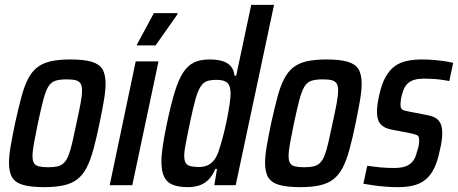

<svg xmlns="http://www.w3.org/2000/svg" viewBox="-20 -763 1887 791"><path d="M162 8Q108 8 76 -1Q44 -10 30.5 -31.5Q17 -53 17 -92Q17 -121 24 -161.5Q31 -202 42 -255Q56 -318 68 -363Q80 -408 95.5 -438Q111 -468 133.5 -485.5Q156 -503 189 -510.5Q222 -518 270 -518Q324 -518 356 -509Q388 -500 401.5 -478.5Q415 -457 415 -418Q415 -390 408 -349Q401 -308 390 -255Q377 -192 364.5 -146.5Q352 -101 336.5 -71.5Q321 -42 298.5 -24.5Q276 -7 242.5 0.5Q209 8 162 8ZM178 -74Q201 -74 216.5 -77.5Q232 -81 243 -91.5Q254 -102 262 -122Q270 -142 277.5 -174.5Q285 -207 295 -255Q306 -305 312 -337.5Q318 -370 318 -390Q318 -410 311.5 -419.5Q305 -429 291.5 -432.5Q278 -436 254 -436Q225 -436 207.5 -430Q190 -424 179 -406Q168 -388 158.5 -352Q149 -316 136 -255Q126 -206 120 -173.5Q114 -141 114 -120Q114 -101 120 -91Q126 -81 140.5 -77.5Q155 -74 178 -74Z M432 0 539 -510H633L525 0ZM544 -576 545 -581 614 -709H712L711 -704L621 -576Z M755 8Q717 8 692.5 -1.5Q668 -11 656.5 -34Q645 -57 645 -97Q645 -125 651 -164.5Q657 -204 668 -256Q684 -332 699.5 -383Q715 -434 734 -463.5Q753 -493 779 -505.5Q805 -518 843 -518Q874 -518 896 -511.5Q918 -505 931 -490Q944 -475 946 -451H953L1015 -743H1109L951 0H863L874 -67H867Q854 -36 835.5 -19.5Q817 -3 796 2.5Q775 8 755 8ZM798 -75Q818 -75 833 -81Q848 -87 859.5 -100.5Q871 -114 879 -135Q884 -149 891 -173Q898 -197 905 -226Q912 -255 917.5 -284Q923 -313 926.5 -338Q930 -363 930 -377Q930 -409 917 -421.5Q904 -434 873 -434Q849 -434 833.5 -429Q818 -424 806.5 -406.5Q795 -389 785 -353Q775 -317 762 -255Q752 -205 745.5 -173Q739 -141 739 -121Q739 -102 745 -92Q751 -82 764.5 -78.5Q778 -75 798 -75Z M1217 8Q1163 8 1131 -1Q1099 -10 1085.5 -31.5Q1072 -53 1072 -92Q1072 -121 1079 -161.5Q1086 -202 1097 -255Q1111 -318 1123 -363Q1135 -408 1150.5 -438Q1166 -468 1188.5 -485.5Q1211 -503 1244 -510.5Q1277 -518 1325 -518Q1379 -518 1411 -509Q1443 -500 1456.5 -478.5Q1470 -457 1470 -418Q1470 -390 1463 -349Q1456 -308 1445 -255Q1432 -192 1419.5 -146.5Q1407 -101 1391.5 -71.5Q1376 -42 1353.5 -24.5Q1331 -7 1297.5 0.5Q1264 8 1217 8ZM1233 -74Q1256 -74 1271.5 -77.5Q1287 -81 1298 -91.5Q1309 -102 1317 -122Q1325 -142 1332.5 -174.5Q1340 -207 1350 -255Q1361 -305 1367 -337.5Q1373 -370 1373 -390Q1373 -410 1366.5 -419.5Q1360 -429 1346.5 -432.5Q1333 -436 1309 -436Q1280 -436 1262.5 -430Q1245 -424 1234 -406Q1223 -388 1213.5 -352Q1204 -316 1191 -255Q1181 -206 1175 -173.5Q1169 -141 1169 -120Q1169 -101 1175 -91Q1181 -81 1195.5 -77.5Q1210 -74 1233 -74Z M1619 8Q1595 8 1568.5 6Q1542 4 1518 0.5Q1494 -3 1477 -6L1493 -80Q1503 -79 1517 -77Q1531 -75 1545.5 -73.5Q1560 -72 1575.5 -71.5Q1591 -71 1604 -71Q1634 -71 1652 -78Q1670 -85 1681 -99Q1692 -113 1697 -135Q1701 -146 1704 -158.5Q1707 -171 1707 -185Q1707 -202 1698.5 -206Q1690 -210 1671 -214L1589 -230Q1561 -236 1547 -252.5Q1533 -269 1533 -304Q1533 -317 1535.5 -334.5Q1538 -352 1542 -370Q1552 -416 1568 -445Q1584 -474 1606 -490Q1628 -506 1656 -512Q1684 -518 1719 -518Q1742 -518 1766 -516Q1790 -514 1811 -511Q1832 -508 1847 -504L1831 -429Q1817 -432 1798.5 -434.5Q1780 -437 1761.5 -438Q1743 -439 1726 -439Q1705 -439 1688 -434.5Q1671 -430 1658.5 -418Q1646 -406 1639 -383Q1635 -371 1632.5 -358.5Q1630 -346 1630 -331Q1630 -317 1637 -312Q1644 -307 1662 -304L1739 -289Q1757 -286 1771 -279Q1785 -272 1793.5 -257Q1802 -242 1802 -213Q1802 -201 1799.5 -182.5Q1797 -164 1792 -144Q1783 -99 1768.5 -69.5Q1754 -40 1733 -23Q1712 -6 1684 1Q1656 8 1619 8Z"/></svg>

Font: Saira Condensed Medium
Style: Italic
Weight: 500
Width: 3
Italic angle: -12°
Designer: Hector Gatti with collaboration of the Omnibus-Type team
Foundry: Omnibus-Type
Version: Version 1.101